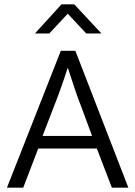

<svg xmlns="http://www.w3.org/2000/svg" viewBox="-20 -864 623 884"><path d="M263 -844H322L447 -710H377L292 -801L207 -710H141ZM176 -238H404L354 -373Q340 -408 325 -452.5Q310 -497 293 -550H291Q283 -524 275 -501Q267 -478 259.5 -457Q252 -436 244.5 -415.5Q237 -395 228 -373ZM260 -630H327L571 0H495L426 -180H156L87 0H12Z"/></svg>

Font: Mukta Malar Light
Style: Regular
Weight: 300
Designer: Aadarsh Rajan, Girish Dalvi, Yashodeep Gholap
Foundry: Ek Type
Version: Version 2.538;PS 1.000;hotconv 16.6.51;makeotf.lib2.5.65220;